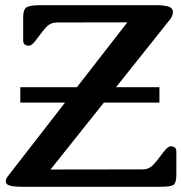

<svg xmlns="http://www.w3.org/2000/svg" viewBox="-20 -718 707 748"><path d="M384.8 -318.4 176.8 -57.6 536.1 -58.1Q559.6 -58.1 575.4 -74.2Q591.3 -90.3 615.7 -124Q633.3 -147.9 644.5 -147.9Q667 -147.9 667 -127.9V-37.6Q667 -4.4 655.3 2.7Q643.6 9.8 599.6 9.8H76.7Q33.2 9.8 17.6 4.9Q2.4 0.5 2.4 -12.2Q2.4 -21.5 13.2 -34.7L233.4 -318.4H59.1V-378.4H279.8L476.1 -630.9L201.2 -630.4Q177.7 -630.4 161.9 -614Q146 -597.7 122.1 -564.5Q105 -540 92.8 -540Q70.3 -540 70.3 -560.1V-650.4Q70.3 -681.6 83.7 -689.7Q97.2 -697.8 138.2 -697.8H589.4Q634.8 -697.8 647.5 -686Q653.8 -679.7 653.8 -670.9Q653.8 -660.6 645 -645.5L432.1 -378.4H601.1V-318.4Z"/></svg>

Font: Caudex
Style: Bold
Weight: 700
Version: Version 1.01